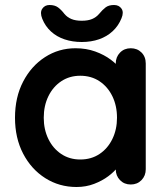

<svg xmlns="http://www.w3.org/2000/svg" viewBox="-20 -738 668 768"><path d="M503 -545Q529 -545 546 -528Q563 -511 563 -484V-61Q563 -35 546 -17.5Q529 0 503 0Q477 0 460 -17.5Q443 -35 443 -61V-110L465 -101Q465 -88 451 -69.5Q437 -51 413 -33Q389 -15 356.5 -2.5Q324 10 286 10Q217 10 161 -25.5Q105 -61 72.5 -123.5Q40 -186 40 -267Q40 -349 72.5 -411.5Q105 -474 160 -509.5Q215 -545 282 -545Q325 -545 361 -532Q397 -519 423.5 -499Q450 -479 464.5 -458.5Q479 -438 479 -424L443 -411V-484Q443 -510 460 -527.5Q477 -545 503 -545ZM301 -100Q345 -100 378 -122Q411 -144 429.5 -182Q448 -220 448 -267Q448 -315 429.5 -353Q411 -391 378 -413Q345 -435 301 -435Q258 -435 225 -413Q192 -391 173.5 -353Q155 -315 155 -267Q155 -220 173.5 -182Q192 -144 225 -122Q258 -100 301 -100ZM307 -570Q270 -570 238.5 -580.5Q207 -591 184 -612Q161 -633 149 -663Q139 -688 149 -703Q159 -718 178 -718Q199 -718 212 -708.5Q225 -699 238 -682Q249 -669 265.5 -662Q282 -655 307 -655Q332 -655 348.5 -662Q365 -669 376 -682Q390 -699 402.5 -708.5Q415 -718 436 -718Q456 -718 466 -703.5Q476 -689 466 -665Q454 -635 431 -613.5Q408 -592 376.5 -581Q345 -570 307 -570Z"/></svg>

Font: zvoove
Style: Bold
Weight: 700
Designer: Vernon Adams (Nunito) & Andrew Paglinawan (Quicksand)
Foundry: zvoove
Version: Version 3.006